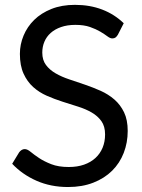

<svg xmlns="http://www.w3.org/2000/svg" viewBox="-20 -744 570 772"><path d="M454 -604.5Q449.5 -597 444.5 -593.2Q439.5 -589.5 431.5 -589.5Q423 -589.5 411.8 -598Q400.5 -606.5 383.2 -616.8Q366 -627 341.8 -635.5Q317.5 -644 283 -644Q250.5 -644 225.5 -635.2Q200.5 -626.5 183.8 -611.5Q167 -596.5 158.5 -576.2Q150 -556 150 -532.5Q150 -502.5 164.8 -482.8Q179.5 -463 203.8 -449Q228 -435 258.8 -424.8Q289.5 -414.5 321.8 -403.5Q354 -392.5 384.8 -378.8Q415.5 -365 439.8 -344Q464 -323 478.8 -292.5Q493.5 -262 493.5 -217.5Q493.5 -170.5 477.5 -129.2Q461.5 -88 430.8 -57.5Q400 -27 355.2 -9.5Q310.5 8 253.5 8Q184 8 126.8 -17.2Q69.5 -42.5 29 -85.5L57 -131.5Q61 -137 66.8 -140.8Q72.5 -144.5 79.5 -144.5Q90 -144.5 103.5 -133.2Q117 -122 137.2 -108.5Q157.5 -95 186.2 -83.8Q215 -72.5 256.5 -72.5Q291 -72.5 318 -82Q345 -91.5 363.8 -108.8Q382.5 -126 392.5 -150Q402.5 -174 402.5 -203.5Q402.5 -236 387.8 -256.8Q373 -277.5 349 -291.5Q325 -305.5 294.2 -315.2Q263.5 -325 231.2 -335.2Q199 -345.5 168.2 -359Q137.5 -372.5 113.5 -394Q89.5 -415.5 74.8 -447.8Q60 -480 60 -527.5Q60 -565.5 74.8 -601Q89.5 -636.5 117.5 -664Q145.5 -691.5 186.8 -708Q228 -724.5 281.5 -724.5Q341.5 -724.5 391 -705.5Q440.5 -686.5 477.5 -650.5Z"/></svg>

Font: 8514790e538f44c2 - subset of Lato
Style: Regular
Weight: 400
Version: Version 1.104; Western+Polish opensource